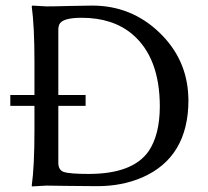

<svg xmlns="http://www.w3.org/2000/svg" viewBox="-20 -668 750 691"><path d="M189.9 -82Q189.9 -56.6 209 -49.3Q231 -42 298.8 -42Q457.5 -42 514.6 -123.5Q554.7 -182.1 555.2 -284.2Q555.2 -461.4 455.6 -545.4Q385.3 -604 273.9 -604Q204.6 -604 193.4 -580.1Q190.4 -572.3 189.9 -564V-326.2H288.1V-287.1H189.9ZM147 -645Q179.2 -645 229.5 -646.5Q280.8 -647.9 312 -647.9Q452.6 -647.9 553.7 -550.8Q652.8 -455.6 657.7 -320.8Q657.7 -314 658.2 -308.1Q658.2 -102.1 491.7 -29.3Q418.9 2 330.1 2Q273.9 2 219.7 1Q178.2 0 147 0L95.2 2.9L94.2 0Q104 -68.4 104 -200.2V-287.1H17.1V-326.2H104V-444.8Q104 -573.7 94.2 -645L96.2 -647.9Q98.1 -647.9 147 -645Z"/></svg>

Font: Linux Biolinum Capitals O
Style: Small Caps
Weight: 400
Designer: Philipp H. Poll
Foundry: Philipp H. Poll
Version: Version 1.0.4